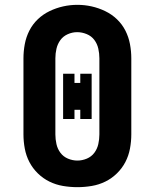

<svg xmlns="http://www.w3.org/2000/svg" viewBox="-20 -766 640 794"><path d="M300 8Q270 8 240.5 3Q211 -2 184.5 -15Q158 -28 136.5 -49Q115 -70 101.5 -96Q88 -122 82.5 -151.5Q77 -181 77 -210V-525Q77 -554 82.5 -583.5Q88 -613 101.5 -639.5Q115 -666 136.5 -686.5Q158 -707 185 -720Q212 -733 241 -739.5Q270 -746 300 -746Q330 -746 359 -739.5Q388 -733 415 -720Q442 -707 463.5 -686.5Q485 -666 498.5 -639.5Q512 -613 517.5 -583.5Q523 -554 523 -525V-210Q523 -181 517.5 -151.5Q512 -122 498.5 -96Q485 -70 463.5 -49Q442 -28 415.5 -15Q389 -2 359.5 3Q330 8 300 8ZM300 -102Q320 -102 339 -110Q358 -118 370 -134Q382 -150 386.5 -170Q391 -190 391 -210V-525Q391 -545 386.5 -565Q382 -585 370 -601Q358 -617 338.5 -625Q319 -633 299 -633Q279 -633 260 -624.5Q241 -616 229.5 -600Q218 -584 213.5 -564.5Q209 -545 209 -525V-210Q209 -190 213.5 -170Q218 -150 230 -134Q242 -118 261 -110Q280 -102 300 -102ZM241 -274V-461H288V-423H312V-461H359V-274H312V-312H288V-274Z"/></svg>

Font: Iosevka Curly Slab XBdEx
Style: Regular
Weight: 800
Width: 7
Monospace: yes
Designer: Belleve Invis
Foundry: Belleve Invis
Version: Version 11.0.0; ttfautohint (v1.8.3)